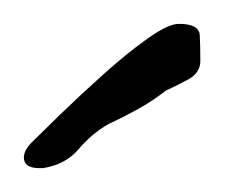

<svg xmlns="http://www.w3.org/2000/svg" viewBox="-20 -508 194 161"><path d="M16 -367H13Q0 -367 0 -376Q0 -382 7 -389Q14 -396 30.5 -412Q47 -428 66.5 -445.5Q86 -463 103.5 -475.5Q121 -488 130 -488Q147 -488 147.5 -478.5Q148 -469 148 -457Q148 -447 138 -441.5Q128 -436 119 -432Q109 -424 96.5 -417Q84 -410 71 -404Q57 -396 46 -383Q35 -370 16 -367Z"/></svg>

Font: Are You Serious
Style: Regular
Weight: 400
Designer: Robert E. Leuschke
Foundry: Robert E. Leuschke
Version: Version 1.100